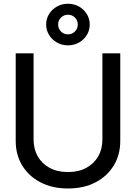

<svg xmlns="http://www.w3.org/2000/svg" viewBox="-20 -1019 743 1050"><path d="M351.6 11.7Q265.6 11.7 201.2 -22Q136.7 -55.7 101.3 -114.3Q65.9 -172.9 65.9 -248V-727.5H163.6V-255.9Q163.6 -204.6 186.3 -164.3Q209 -124 251.2 -101.1Q293.5 -78.1 352.1 -78.1Q410.2 -78.1 452.4 -101.3Q494.6 -124.5 517.3 -164.3Q540 -204.1 540 -255.9V-727.5H637.7V-248Q637.7 -172.9 602.3 -114.3Q566.9 -55.7 502.7 -22Q438.5 11.7 351.6 11.7ZM351.6 -771Q318.4 -771 291.5 -786.4Q264.6 -801.8 248.5 -827.6Q232.4 -853.5 232.4 -884.8Q232.4 -916.5 248.3 -942.1Q264.2 -967.8 291.3 -983.2Q318.4 -998.5 351.6 -998.5Q384.8 -998.5 411.9 -983.2Q439 -967.8 454.8 -942.1Q470.7 -916.5 470.7 -884.8Q470.7 -853 454.8 -827.4Q439 -801.8 411.9 -786.4Q384.8 -771 351.6 -771ZM351.6 -831.1Q374 -831.1 389.6 -846.7Q405.3 -862.3 405.3 -884.8Q405.3 -907.2 389.9 -922.9Q374.5 -938.5 351.6 -938.5Q329.1 -938.5 313.5 -922.9Q297.9 -907.2 297.9 -884.8Q297.9 -862.3 313.5 -846.7Q329.1 -831.1 351.6 -831.1Z"/></svg>

Font: Inter Cardless Display
Style: Regular
Weight: 400
Designer: Rasmus Andersson
Foundry: rsms
Version: Version 4.001;git-9221beed3